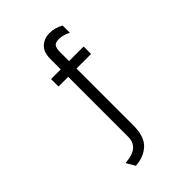

<svg xmlns="http://www.w3.org/2000/svg" viewBox="-265 -823 1146 1146"><g transform="rotate(-45 308.0 -249.5)"><path d="M150 158Q218 152 245 126.5Q272 101 272 60V-448H190V-511H272V-598Q272 -657 302.5 -684.5Q333 -712 378 -712Q423 -712 465 -688V-627Q427 -647 392 -647Q360 -647 351 -631.5Q342 -616 342 -587V-511H465V-448H342V32Q342 126 297 167.5Q252 209 182 213Z"/></g></svg>

Font: Overpass Mono Light
Style: Regular
Weight: 300
Monospace: yes
Designer: Delve Withrington, Dave Bailey
Foundry: Delve Fonts
Version: Version 1.000;DELV;Overpass